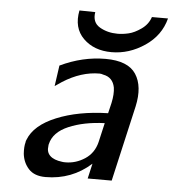

<svg xmlns="http://www.w3.org/2000/svg" viewBox="-50 -715 698 773"><g transform="rotate(5 299.0 -329.0)"><path d="M240 -669 304 -668Q297 -626 328.5 -607.5Q360 -589 401 -589Q422 -589 445.5 -594.5Q469 -600 496 -619Q523 -638 533 -668H598Q580 -598 517 -555.5Q454 -513 383 -513Q312 -513 269 -555.5Q226 -598 240 -669ZM70 -121Q70 -126 73 -132Q96 -192 183.5 -228Q271 -264 391 -267L401 -309Q409 -346 405 -372Q397 -413 358 -420Q350 -423 343 -423Q269 -423 195 -376L167 -357L179 -441Q269 -484 362 -484Q453 -484 485 -435Q517 -386 499 -304L429 2H332L346 -59Q268 11 162 11Q117 11 94 -14Q71 -39 67 -75Q65 -103 70 -121ZM164 -122Q163 -120 163 -115Q159 -90 174.5 -75Q190 -60 223 -56Q227 -55 237 -55Q279 -55 315.5 -79Q352 -103 363 -148L381 -226Q297 -223 236 -197Q175 -171 164 -122Z"/></g></svg>

Font: Coval
Style: Italic
Weight: 400
Foundry: Context Ltd
Version: Version 001.000